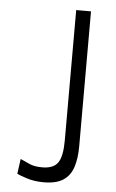

<svg xmlns="http://www.w3.org/2000/svg" viewBox="-53 -760 487 807"><g transform="rotate(5 190.5 -356.5)"><path d="M298 -153.5Q298 -102.5 286 -65.8Q274 -29 244.5 -9.5Q215 10 162 10Q121.5 10 89.2 -0.8Q57 -11.5 49 -16L57.5 -79Q73.5 -72.5 94.8 -62.2Q116 -52 150.5 -52Q198.5 -52 217 -79.2Q235.5 -106.5 235.5 -173V-723H298Z"/></g></svg>

Font: Public Sans Thin ExtraLight
Style: Regular
Weight: 250
Version: Version 1.007